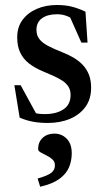

<svg xmlns="http://www.w3.org/2000/svg" viewBox="-20 -468 414 748"><path d="M201 -448.5Q233 -448.5 258 -442.5Q283 -436.5 313 -422.5L321 -302H297L242.5 -424.5L279 -382.5Q259.5 -398 241.5 -405.2Q223.5 -412.5 202.5 -412.5Q165 -412.5 143.5 -396.8Q122 -381 122 -352Q122 -330 133.8 -315.2Q145.5 -300.5 168 -288.8Q190.5 -277 222.5 -264.5Q247 -255 267.5 -242.8Q288 -230.5 303 -214.5Q318 -198.5 326.5 -176.8Q335 -155 335 -126.5Q335 -82 312.8 -51.5Q290.5 -21 252.5 -5Q214.5 11 166 11Q134 11 107.5 6Q81 1 56.5 -10L36 -136H60.5L131.5 -6L72 -44Q90 -35.5 103.8 -31Q117.5 -26.5 129.8 -25Q142 -23.5 154 -23.5Q199.5 -23.5 227.2 -42Q255 -60.5 255 -98Q255 -116.5 246.8 -130Q238.5 -143.5 223.2 -153.5Q208 -163.5 188 -172.5Q168 -181.5 145 -191Q114.5 -204 92.5 -221.2Q70.5 -238.5 58.8 -263.2Q47 -288 47 -322Q47 -362.5 67.8 -390.5Q88.5 -418.5 123.5 -433.5Q158.5 -448.5 201 -448.5ZM126.5 227.5Q165.5 216.5 179.8 205.2Q194 194 194 176.5Q194 162 184.2 153Q174.5 144 161.5 137.8Q148.5 131.5 138.5 125.8Q128.5 120 128.5 113Q128.5 85.5 146.2 69Q164 52.5 192 52.5Q220.5 52.5 240 72.5Q259.5 92.5 259.5 129Q259.5 158.5 248.8 184Q238 209.5 211.2 229Q184.5 248.5 136.5 259.5Z"/></svg>

Font: Newsreader 24pt Medium
Style: Regular
Weight: 500
Designer: Hugues Gentile
Foundry: Production Type
Version: Version 1.003